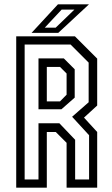

<svg xmlns="http://www.w3.org/2000/svg" viewBox="-20 -868 520 888"><path d="M55 0V-700H326.5L429.5 -597V-380L368.5 -324L429.5 -257.5V0H288V-207.5L238 -257.5H196.5V0ZM94 -38H158V-298H254.5L327.5 -221.5V-38H392V-242.5L313.5 -328L390 -395V-578.5L306.5 -662H94ZM158 -362.5V-598H275L325.5 -547.5V-416.5L264 -362.5ZM196.5 -399H257.5L288 -430V-528L257.5 -558.5H196.5ZM126 -716 248 -848H391.5L249.5 -716ZM187 -740H237.5L324 -823.5H265Z"/></svg>

Font: Tourney Condensed
Style: Regular
Weight: 400
Width: 3
Designer: Tyler Finck
Foundry: Etcetera Type Co
Version: Version 1.010; ttfautohint (v1.8.3)